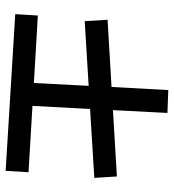

<svg xmlns="http://www.w3.org/2000/svg" viewBox="12 -641 616 680"><g transform="rotate(90 320.0 -301.0)"><path d="M355 -108 590 -94 585 -13 30 -47 35 -127 274 -113 284 -307 55 -293 50 -374 288 -388 299 -589 380 -586 370 -393 605 -407 610 -327 366 -312Z"/></g></svg>

Font: ZCOOL KuaiLe
Style: Regular
Weight: 400
Designer: Lui Bingke
Foundry: ZCOOL
Version: Version 2.000